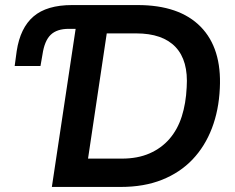

<svg xmlns="http://www.w3.org/2000/svg" viewBox="-20 -739 930 759"><path d="M185 0 279 -625H252Q205 -625 180.5 -601.5Q156 -578 148 -524L140 -478H38L46 -537Q60 -629 112.5 -674Q165 -719 265 -719H524Q689 -719 773 -633.5Q857 -548 849 -390Q845 -303 817.5 -231.5Q790 -160 741 -108.5Q692 -57 621 -28.5Q550 0 457 0ZM328 -112H462Q524 -112 571 -132.5Q618 -153 650 -190Q682 -227 698.5 -278.5Q715 -330 718 -394Q725 -499 674 -553Q623 -607 518 -607H402Z"/></svg>

Font: Nunitoga
Style: Bold Italic
Weight: 700
Italic angle: -9°
Designer: Vernon Adams
Foundry: Vernon Adams
Version: Version 1.0